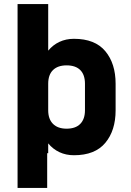

<svg xmlns="http://www.w3.org/2000/svg" viewBox="-20 -750 640 940"><path d="M66 170V-730H216V-502Q239 -530 271 -545Q303 -560 342 -560Q445 -560 495.5 -499.5Q546 -439 546 -340V-210Q546 -111 495.5 -50.5Q445 10 342 10Q303 10 271 -5Q239 -20 216 -48V0H211V170ZM306 -430Q263 -430 239.5 -407Q216 -384 216 -340V-210Q216 -167 239.5 -143.5Q263 -120 306 -120Q350 -120 373 -143.5Q396 -167 396 -210V-340Q396 -384 373 -407Q350 -430 306 -430Z"/></svg>

Font: Tiny ExtraBold
Style: Regular
Weight: 800
Designer: Philipp Nurullin, Konstantin Bulenkov
Foundry: JetBrains
Version: Version 2.251; ttfautohint (v1.8.4.7-5d5b)